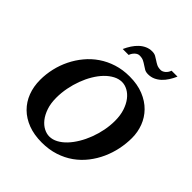

<svg xmlns="http://www.w3.org/2000/svg" viewBox="-243 -1063 1239 1239"><g transform="rotate(45 376.0 -444.0)"><path d="M577.1 -417Q577.1 -467.3 564.2 -506.3Q551.3 -545.4 530.5 -572.3Q509.8 -599.1 483.9 -613Q458 -627 432.1 -627Q402.3 -627 373.8 -611.8Q345.2 -596.7 319.8 -570.6Q294.4 -544.4 272.9 -508.5Q251.5 -472.7 236.1 -431.4Q220.7 -390.1 211.9 -345Q203.1 -299.8 203.1 -254.9Q203.1 -203.1 216.6 -164.1Q230 -125 251 -98.6Q272 -72.3 297.6 -59.1Q323.2 -45.9 348.1 -45.9Q377.4 -45.9 406 -61.3Q434.6 -76.7 460 -103.5Q485.4 -130.4 506.8 -166.3Q528.3 -202.1 543.9 -243.4Q559.6 -284.7 568.4 -329.1Q577.1 -373.5 577.1 -417ZM732.9 -417Q732.9 -365.7 722.2 -313.7Q711.4 -261.7 689.7 -213.6Q668 -165.5 635.3 -123.5Q602.5 -81.5 559.1 -50.5Q515.6 -19.5 460.9 -1.7Q406.2 16.1 340.8 16.1Q271 16.1 216.6 -4.6Q162.1 -25.4 124.5 -62.7Q86.9 -100.1 67.4 -151.1Q47.9 -202.1 47.9 -263.2Q47.9 -314.9 59.8 -366.7Q71.8 -418.5 95 -465.6Q118.2 -512.7 151.9 -553.2Q185.5 -593.8 229.2 -623.5Q272.9 -653.3 326.2 -670.2Q379.4 -687 440.9 -687Q513.2 -687 567.9 -664.8Q622.6 -642.6 659.2 -605.2Q695.8 -567.9 714.4 -519Q732.9 -470.2 732.9 -417ZM660.2 -904.3Q648.9 -878.4 634.5 -856Q620.1 -833.5 602.1 -816.7Q584 -799.8 562.3 -790Q540.5 -780.3 515.1 -780.3Q495.1 -780.3 481.9 -787.8Q468.8 -795.4 456.1 -804.2Q443.4 -813 428.5 -820.6Q413.6 -828.1 391.1 -828.1Q383.3 -828.1 375.2 -824.5Q367.2 -820.8 360.1 -814.2Q353 -807.6 347.4 -799.1Q341.8 -790.5 338.4 -780.3H284.2Q295.9 -806.2 310.5 -828.6Q325.2 -851.1 343.3 -867.9Q361.3 -884.8 382.8 -894.5Q404.3 -904.3 429.2 -904.3Q449.2 -904.3 462.6 -897Q476.1 -889.6 488.8 -880.9Q501.5 -872.1 516.1 -864.7Q530.8 -857.4 553.2 -857.4Q561 -857.4 569.1 -861.1Q577.1 -864.7 584.5 -871.1Q591.8 -877.4 597.4 -886Q603 -894.5 606 -904.3Z"/></g></svg>

Font: Charis SIL Phon
Style: Bold Italic
Weight: 700
Italic angle: -11°
Foundry: SIL International
Version: Version 5.000